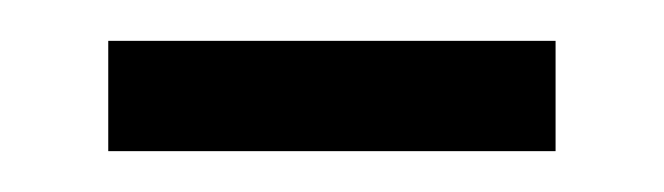

<svg xmlns="http://www.w3.org/2000/svg" viewBox="-20 -317 325 94"><path d="M33 -243V-297H252V-243Z"/></svg>

Font: Noto Sans Khmer Condensed Light
Style: Regular
Weight: 300
Width: 3
Designer: Danh Hong and the Monotype Design Team
Foundry: Monotype Imaging Inc.
Version: Version 2.004; ttfautohint (v1.8.4.7-5d5b)